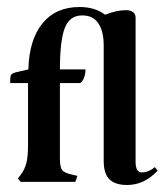

<svg xmlns="http://www.w3.org/2000/svg" viewBox="-20 -519 470 548"><path d="M215 -475Q178 -475 164.5 -438Q151 -401 151 -321H224Q224 -308 220 -297.5Q216 -287 209 -282H151V-66Q151 -42 157.5 -33.5Q164 -25 188 -20L201 -17L195 0H39L31 -10L39 -20Q51 -36 55.5 -54.5Q60 -73 60 -105V-282H9Q9 -299 11 -304Q13 -309 23 -312L61 -321Q63 -405 101 -452Q139 -499 207 -499Q251 -499 280 -477Q313 -490 340 -490Q352 -490 359.5 -484.5Q367 -479 367 -469V-57Q367 -27 385 -27Q404 -27 422 -42L430 -32Q392 9 343 9Q309 9 292.5 -7Q276 -23 276 -60V-389Q276 -429 261 -452Q246 -475 215 -475Z"/></svg>

Font: Katibeh
Style: Regular
Weight: 400
Designer: Arabic design by Kourosh Beigpour, Latin design by Eduardo Tunni, engineering by Lasse Fister
Version: Version 1.0010g